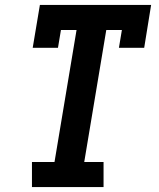

<svg xmlns="http://www.w3.org/2000/svg" viewBox="-20 -755 640 775"><path d="M109 0V-101H200L289 -634H226L214 -562H112L141 -735H590L562 -562H460L472 -634H409L320 -101H398V0Z"/></svg>

Font: Iosevka Curly Slab Extended
Style: Bold Italic
Weight: 700
Width: 7
Italic angle: -9°
Monospace: yes
Designer: Belleve Invis
Foundry: Belleve Invis
Version: Version 11.0.0; ttfautohint (v1.8.3)